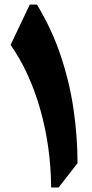

<svg xmlns="http://www.w3.org/2000/svg" viewBox="-20 -830 407 850"><path d="M143.6 -809.6Q210 -700.2 249.3 -582Q288.6 -463.9 305.9 -343.8Q323.2 -223.6 323.2 -107.4L239.3 0H206.5Q204.6 -184.1 157.5 -348.1Q110.4 -512.2 26.9 -631.3L111.8 -809.6Z"/></svg>

Font: Pinar-DS4-FD ExtraBold
Style: Regular
Weight: 800
Designer: Amin Abedi
Version: Version 3.000